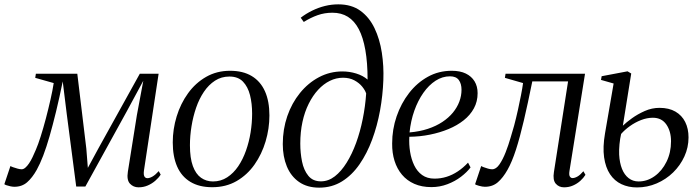

<svg xmlns="http://www.w3.org/2000/svg" viewBox="-53 -851 3210 883"><path d="M584 10.5Q560.5 10.5 544.8 -6.2Q529 -23 535 -61L576.5 -321.5L606 -479.5L529.5 -338L339.5 7H297.5L254 -326.5L235.5 -476.5Q220 -400.5 204.8 -337.8Q189.5 -275 175 -224.5Q160.5 -174 145.8 -135.5Q131 -97 116 -70Q95.5 -33.5 71.8 -12.8Q48 8 13 8Q5 8 -5.2 5.8Q-15.5 3.5 -23.5 0.8Q-31.5 -2 -33 -4L-5 -87.5Q-2.5 -85.5 7 -82Q16.5 -78.5 27.8 -75.5Q39 -72.5 46.5 -72.5Q55 -72.5 63.5 -79.8Q72 -87 80.5 -99.5Q89 -112 96.8 -128.5Q104.5 -145 112 -162.5Q122 -185.5 134 -223.2Q146 -261 157.8 -305.5Q169.5 -350 179.2 -393Q189 -436 194 -469L109 -493L112 -512H302.5L344 -167.5L351 -79L399 -167.5L590 -512H676.5L609 -66.5Q607.5 -55.5 608.5 -47.8Q609.5 -40 613.8 -35.8Q618 -31.5 624.5 -31.5Q635 -31.5 648.5 -39.2Q662 -47 677 -64L686 -48Q676.5 -33 661.2 -19.8Q646 -6.5 626.5 2Q607 10.5 584 10.5Z M1005 -525.5Q1064.5 -525.5 1104.8 -501.2Q1145 -477 1165.5 -431.2Q1186 -385.5 1186 -320Q1186 -259.5 1168.5 -200.8Q1151 -142 1117.5 -94.2Q1084 -46.5 1035 -18.2Q986 10 923 10Q863 10 822.2 -14.8Q781.5 -39.5 761.5 -85.5Q741.5 -131.5 741.5 -196Q741.5 -257 759.5 -315.8Q777.5 -374.5 811.8 -422Q846 -469.5 895 -497.5Q944 -525.5 1005 -525.5ZM1002 -499Q965 -499 935.8 -480Q906.5 -461 884.8 -428.8Q863 -396.5 849 -355.8Q835 -315 827.8 -270.5Q820.5 -226 820.5 -183Q820.5 -124 834 -87.2Q847.5 -50.5 871.5 -33.5Q895.5 -16.5 926.5 -16.5Q962.5 -16.5 991.8 -35.5Q1021 -54.5 1042.5 -86.2Q1064 -118 1078.2 -158.2Q1092.5 -198.5 1099.5 -242.2Q1106.5 -286 1106.5 -328Q1106.5 -375 1096.8 -413.5Q1087 -452 1064.5 -475.5Q1042 -499 1002 -499Z M1415 12Q1360 12 1322.5 -14Q1285 -40 1266.2 -85.5Q1247.5 -131 1247.5 -188.5Q1247.5 -256.5 1268.2 -316.8Q1289 -377 1326.5 -423.2Q1364 -469.5 1414 -496Q1464 -522.5 1522 -522.5Q1554 -522.5 1585 -513Q1616 -503.5 1637.5 -485Q1637.5 -563 1627.2 -621Q1617 -679 1597 -717Q1577 -755 1546.8 -773.8Q1516.5 -792.5 1476 -792.5Q1439.5 -792.5 1407.8 -781.2Q1376 -770 1344 -750L1330 -769.5Q1354 -788 1382.5 -802Q1411 -816 1441.2 -823.5Q1471.5 -831 1503 -831Q1564 -831 1604.8 -801.2Q1645.5 -771.5 1669.5 -721.2Q1693.5 -671 1703 -609Q1712.5 -547 1710 -482.5Q1707.5 -413 1694.8 -342.8Q1682 -272.5 1658.5 -209Q1635 -145.5 1600.5 -95.5Q1566 -45.5 1519.8 -16.8Q1473.5 12 1415 12ZM1423 -17Q1457 -17 1486.8 -40Q1516.5 -63 1541.2 -102.8Q1566 -142.5 1584.8 -194Q1603.5 -245.5 1615.2 -303.8Q1627 -362 1631 -421Q1626.5 -435.5 1612.8 -452.5Q1599 -469.5 1576.8 -481.5Q1554.5 -493.5 1524.5 -493.5Q1493 -493.5 1464 -479.2Q1435 -465 1410.2 -438.2Q1385.5 -411.5 1366.8 -374Q1348 -336.5 1338 -290.2Q1328 -244 1328 -190.5Q1328 -148 1336 -108.2Q1344 -68.5 1364.8 -42.8Q1385.5 -17 1423 -17Z M2111 -81Q2094.5 -59 2067 -38Q2039.5 -17 2004.5 -3.8Q1969.5 9.5 1931 9.5Q1886.5 9.5 1852.5 -5.5Q1818.5 -20.5 1795.8 -47.5Q1773 -74.5 1761.5 -111Q1750 -147.5 1750.5 -191Q1750.5 -256 1771 -315.8Q1791.5 -375.5 1828.2 -423Q1865 -470.5 1914.8 -498Q1964.5 -525.5 2024.5 -525.5Q2063 -525.5 2089.2 -512.8Q2115.5 -500 2129.5 -477Q2143.5 -454 2143.5 -422.5Q2143.5 -384 2126.5 -352.8Q2109.5 -321.5 2079.5 -297.8Q2049.5 -274 2009.8 -257.5Q1970 -241 1924.2 -231.8Q1878.5 -222.5 1829.5 -222Q1827.5 -187 1833 -152.8Q1838.5 -118.5 1852 -90.5Q1865.5 -62.5 1888.5 -46Q1911.5 -29.5 1945 -29.5Q1974 -29.5 2000.5 -37.8Q2027 -46 2052 -62.5Q2077 -79 2099.5 -103ZM2016.5 -500Q1981.5 -500 1950.2 -479.8Q1919 -459.5 1894 -424Q1869 -388.5 1852.5 -342Q1836 -295.5 1830.5 -242Q1877 -246 1914.8 -258.5Q1952.5 -271 1981.5 -290.2Q2010.5 -309.5 2030 -333.2Q2049.5 -357 2059.5 -383.8Q2069.5 -410.5 2069.5 -438Q2069.5 -466 2057 -483Q2044.5 -500 2016.5 -500Z M2566 -65Q2563 -46.5 2567.8 -39.2Q2572.5 -32 2580 -32Q2590 -32 2602.5 -39Q2615 -46 2630 -63.5L2639.5 -47Q2630.5 -32.5 2615.8 -19.2Q2601 -6 2582.2 2.2Q2563.5 10.5 2541 10.5Q2517.5 10.5 2503 -6.2Q2488.5 -23 2494.5 -60L2559.5 -476.5H2395Q2374.5 -375 2356.2 -297Q2338 -219 2319.8 -162.5Q2301.5 -106 2281 -70Q2260.5 -33.5 2236.5 -12.8Q2212.5 8 2177 8Q2166 8 2149.8 3.5Q2133.5 -1 2132 -4L2160 -87.5Q2162.5 -85.5 2171.5 -82Q2180.5 -78.5 2191.5 -75.5Q2202.5 -72.5 2210.5 -72.5Q2228.5 -72.5 2244 -95Q2259.5 -117.5 2272.5 -150.8Q2285.5 -184 2295.2 -217.8Q2305 -251.5 2311.5 -273.5Q2321 -309.5 2329 -345.8Q2337 -382 2343.2 -414Q2349.5 -446 2352.5 -469L2269 -493L2272 -512H2637.5Z M2876.5 11Q2837 11 2805 -4Q2773 -19 2752.5 -49.8Q2732 -80.5 2725.2 -127.5Q2718.5 -174.5 2729.5 -238L2769 -467L2711 -483.5L2714 -500.5L2833 -523L2850 -513L2811.5 -273Q2827 -288 2853.2 -307Q2879.5 -326 2912.2 -340.5Q2945 -355 2980 -355Q3023.5 -355 3053.2 -337.8Q3083 -320.5 3098.2 -290Q3113.5 -259.5 3113.5 -219Q3113.5 -173 3094.5 -131.5Q3075.5 -90 3042.8 -58Q3010 -26 2967 -7.5Q2924 11 2876.5 11ZM2884 -16.5Q2923.5 -16.5 2957.5 -40.8Q2991.5 -65 3012.2 -107Q3033 -149 3033 -201Q3033 -247.5 3011.5 -278.5Q2990 -309.5 2949.5 -309.5Q2922.5 -309.5 2895 -298.8Q2867.5 -288 2843.8 -271Q2820 -254 2803.5 -235Q2798.5 -213.5 2796 -187.5Q2793.5 -161.5 2794.5 -140Q2796.5 -102 2807.5 -74.5Q2818.5 -47 2838 -31.8Q2857.5 -16.5 2884 -16.5Z"/></svg>

Font: Merriweather 120pt Light
Style: Italic
Weight: 300
Italic angle: -7.8°
Version: Version 2.101